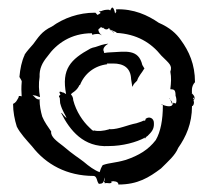

<svg xmlns="http://www.w3.org/2000/svg" viewBox="-20 -483 570 514"><path d="M15 -205C15 -184 19 -163 25 -144C34 -126 51 -108 66 -91C103 -43 159 -12 231 -12C240 -11 239 3 244 8V9C247 9 256 10 258 1C259 -1 260 -5 261 -8C261 -6 261 -3 260 0C260 1 257 1 259 4C260 4 261 7 260 7L261 8C261 7 265 7 266 7C276 9 282 6 277 2H278L280 4L281 3C280 3 279 2 278 2C285 2 297 2 297 11C349 11 379 -8 411 -32C430 -51 449 -67 457 -87C478 -117 494 -152 494 -199C498 -199 500 -207 499 -211C499 -212 498 -213 498 -214C503.5 -220.6 500.9 -226.1 493 -234C493 -234 494 -234 494 -235C494 -235 491 -252 502 -263C502 -311 486 -346 464 -376C452 -393 435 -409 405 -422C376 -442 338 -460 290 -458C290 -458 291 -458 291 -457C290 -456 292 -452 291 -451C290 -450 289 -448 288 -447C287 -454 283 -466 279 -462C278 -461 276 -457 275 -455C274 -456 272 -457 271 -457C261 -457 258 -456 250 -453C248 -453 246 -453 245 -454V-453C246 -453 248 -450 249 -449C250 -447 242 -444 241 -443C237 -447 236 -449 235 -449H234C191 -449 151 -435 119 -412C91 -399 82 -382 69 -365C61 -356 52 -346 46 -337V-336C38 -319 34 -299 32 -277C40 -264 38 -266 38 -262C37 -251 37 -237 38 -225C36 -226 34 -226 32 -226H29C31 -226 32 -225 25 -214C23 -210 18 -206 15 -205ZM67 -229C70 -228 73 -227 76 -227C79 -226 84 -224 86 -223L87 -224C84 -241 83 -259 86 -277C85 -299 93 -315 107 -332C131 -366 170 -394 226 -394C226 -393 227 -391 227 -390C227 -389 231 -392 239 -392C243 -393 249 -391 251 -389H252C249 -391 245 -396 244 -400C241 -407 249 -406 250 -411C252 -409 257 -406 255 -409V-410C264 -399 272 -407 271 -408C271 -408 274 -406 277 -403C285 -399 292 -397 292 -396C292 -395 292 -395 291 -395C346 -392 384 -369 412 -334C433 -313 442 -308 436 -291C439 -276 438 -261 436 -245V-244C447 -244 450 -242 450 -226V-225H451V-224C451 -224 454 -213 451 -207V-206C449 -206 446 -207 445 -208C443 -208 444 -203 442 -204C439.5 -193.9 420.1 -199.9 412 -204V-203C414 -202 416 -203 416 -200C416 -163 410 -130 397 -108C377 -82 352 -67 317 -55C286 -46 275 -48 255 -41C251 -35 248 -27 247 -23V-22C233 -27 218 -38 204 -50C190 -61 177 -68 149 -92C132 -105 115 -117 117 -131C109 -143 99 -156 93 -171C89 -185 86 -200 86 -216C87 -216 88 -217 88 -217C77 -215 73 -224 67 -229ZM140 -222C140 -217 141 -212 141 -207C147 -184 156 -175 158 -167C153 -171 148 -177 145 -181L144 -180C167 -134 204 -88 271 -92C308 -92 345 -102 369 -115C369 -114 368 -113 367 -112H368C369 -113 371 -116 373 -118C374 -118 375 -119 375 -119C385.3 -129.3 393.1 -136.8 392 -154C392 -166.8 379.4 -172.3 370 -165C369 -159 368 -160 366 -160H364C359 -157 350 -155 345 -153C323 -149 298 -137 276 -137C275 -137 273 -138 273 -138V-137C256 -132 242 -131 231 -134H230C230 -134 231 -133 231 -132C227 -134 223 -138 219 -142C202 -158 184 -184 176 -215C176 -222 173 -227 170 -230C171 -233 175 -235 179 -238C186 -243 191 -251 193 -256L194 -255C206 -286 233 -307 267 -311C267 -312 266 -312 266 -313H283C310 -313 330 -302 331 -271C332 -265 333 -258 334 -252L335 -251C337 -258 342 -262 347 -267C351 -280 360 -288 366 -299H367C365 -302 363 -306 361 -309C351 -352 317 -345 278 -343C272 -343 263 -342 258 -341C259 -341 259 -344 258 -345C253 -354 264 -363 270 -366H269C258 -365 246 -361 235 -357C230 -356 226 -355 222 -353C169 -324 144 -298 157 -231C155 -232 153 -234 150 -235V-236L149 -235C147 -236 146 -236 144 -237C136 -240 140 -232 142 -230C135.4 -225.4 138.5 -221 140 -222ZM243 9H244ZM271 -406 277 -403C278 -402 278 -401 279 -400ZM275 1C275 1 276 1 277 2C276 2 276 1 275 1ZM279 -400C281 -398 283 -397 284 -396L285 -397C284 -398 281 -399 279 -400ZM433 -220C434 -219 435 -218 436 -216C435 -218 435 -219 434 -220ZM436 -216C438.5 -213.5 442 -208.7 442 -204L440 -206C439 -209 437 -213 436 -216ZM497 -216C496 -223 500 -221 500 -221Z"/></svg>

Font: Charger Mayhem
Style: Regular
Weight: 400
Designer: Jasper
Foundry: Cannot Into Space Fonts
Version: Version 0.98